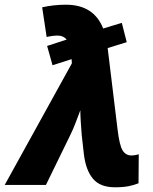

<svg xmlns="http://www.w3.org/2000/svg" viewBox="-67 -785 648 815"><path d="M421 10Q457 10 480.5 5Q504 0 521 -7L522 -130Q504 -125 491 -125Q467 -125 453.5 -146.5Q440 -168 432 -236L390 -581L471 -606L450 -688L371 -664Q331 -765 213 -765Q161 -765 112 -754L131 -628Q157 -634 178 -634Q202 -634 216 -617L133 -590L156 -508L237 -534L238 -516L-47 0H128L230 -209Q244 -237 254.5 -265.5Q265 -294 274 -317Q274 -298 276 -266Q278 -234 280 -211L289 -131Q297 -63 327.5 -26.5Q358 10 421 10Z"/></svg>

Font: Noto Sans Display Extra
Style: Italic
Weight: 800
Italic angle: -12°
Designer: Monotype Design Team
Foundry: Monotype Imaging Inc.
Version: Version 1.900